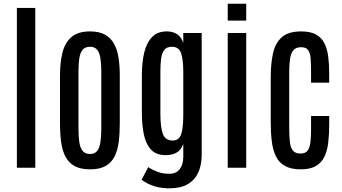

<svg xmlns="http://www.w3.org/2000/svg" viewBox="-20 -912 1860 1044"><path d="M71.8 0H171.9V-868.7H71.8Z M469.7 8.8C504.6 8.8 532.6 2.8 554 -9.3C575.3 -21.3 591.6 -38.5 602.8 -60.8C614 -83.1 621.6 -109.5 625.5 -140.1C629.4 -170.7 631.3 -204.8 631.3 -242.2V-501.5C631.3 -536 629.2 -567.8 624.8 -596.9C620.4 -626.1 612.3 -651.4 600.6 -673.1C588.9 -694.7 572.4 -711.5 551.3 -723.4C530.1 -735.3 502.9 -741.2 469.7 -741.2C425.5 -741.2 391.5 -730.8 367.9 -710C344.3 -689.1 328.1 -660.6 319.3 -624.5C310.5 -588.4 306.2 -547.4 306.2 -501.5V-242.2C306.2 -204.1 308.3 -169.7 312.5 -138.9C316.7 -108.2 324.6 -81.8 336.2 -59.8C347.7 -37.8 364.3 -20.9 385.7 -9C407.2 2.8 435.2 8.8 469.7 8.8ZM469.7 -74.7C451.5 -74.7 437.8 -80.6 428.7 -92.3C419.6 -104 413.7 -120.4 410.9 -141.4C408.1 -162.4 406.7 -186.7 406.7 -214.4V-521.5C406.7 -548.8 408.1 -572.7 410.9 -593C413.7 -613.4 419.6 -629.2 428.7 -640.6C437.8 -652 451.5 -657.7 469.7 -657.7C487 -657.7 500 -652 508.8 -640.6C517.6 -629.2 523.4 -613.4 526.4 -593C529.3 -572.7 530.8 -548.8 530.8 -521.5V-214.4C530.8 -186.7 529.3 -162.4 526.4 -141.4C523.4 -120.4 517.7 -104 509 -92.3C500.4 -80.6 487.3 -74.7 469.7 -74.7Z M909.7 111.8C943.2 110.8 970.8 104.9 992.4 94C1014.1 83.1 1031 68.9 1043.2 51.5C1055.4 34.1 1064 15 1069.1 -5.9C1074.1 -26.7 1076.7 -47.5 1076.7 -68.4V-732.4H976.6V-678.7C969.7 -699.9 958.7 -715.5 943.6 -725.6C928.5 -735.7 910.5 -740.9 889.6 -741.2C855.1 -741.9 827.8 -731.9 807.6 -711.2C787.4 -690.5 773 -662.4 764.4 -627C755.8 -591.5 751.5 -551.4 751.5 -506.8V-296.9C751.5 -253.3 755.1 -214.2 762.5 -179.7C769.8 -145.2 782.8 -118 801.5 -98.1C820.2 -78.3 846.7 -68.4 880.9 -68.4C902 -68.4 920.9 -72.4 937.5 -80.6C954.1 -88.7 967.1 -104.8 976.6 -128.9V-59.1C976.6 -31.4 970.3 -9.4 957.8 7.1C945.2 23.5 927.6 32.1 904.8 32.7C879.1 33.4 856.4 29.9 836.9 22.5C817.4 15 800.5 6.3 786.1 -3.4L750 64.9C769.2 80.2 792.2 92.1 819.1 100.6C845.9 109 876.1 112.8 909.7 111.8ZM919.4 -147.9C892.1 -147.9 874 -160.2 865.2 -184.8C856.4 -209.4 852.1 -245.9 852.1 -294.4V-522.5C852.1 -549.2 853.4 -572.6 856 -592.8C858.6 -613 864.3 -628.8 873.3 -640.4C882.2 -651.9 896 -657.7 914.6 -657.7C939.9 -657.7 956.6 -646.2 964.6 -623C972.6 -599.9 976.6 -566.1 976.6 -521.5V-295.4C976.6 -255.4 974.5 -224.7 970.5 -203.4C966.4 -182 960.1 -167.5 951.7 -159.7C943.2 -151.9 932.5 -147.9 919.4 -147.9Z M1218.3 0H1318.8V-732.4H1218.3ZM1218.3 -799.8H1318.8V-891.6H1218.3Z M1615.7 8.8C1649.3 8.8 1676.3 2.9 1696.8 -8.8C1717.3 -20.5 1732.8 -37.1 1743.4 -58.6C1754 -80.1 1761.1 -105.6 1764.6 -135.3C1768.2 -164.9 1770 -197.8 1770 -233.9V-281.2H1671.4V-210.4C1671.4 -182.8 1670.2 -158.9 1668 -138.9C1665.7 -118.9 1660.6 -103.6 1652.6 -93C1644.6 -82.4 1631.8 -77.1 1614.3 -77.1C1596 -77.1 1582.5 -82.1 1573.7 -92C1564.9 -102 1559.2 -116.9 1556.6 -137C1554 -157 1552.7 -182.1 1552.7 -212.4V-523.9C1552.7 -550.9 1554.3 -574.3 1557.4 -594C1560.5 -613.7 1566.6 -628.8 1575.7 -639.4C1584.8 -650 1598.6 -655.3 1617.2 -655.3C1634.8 -655.3 1647.3 -650.4 1654.8 -640.6C1662.3 -630.9 1666.9 -616.5 1668.7 -597.4C1670.5 -578.4 1671.4 -554.9 1671.4 -526.9V-462.4H1770V-513.2C1770 -547.4 1768.1 -578.5 1764.4 -606.4C1760.7 -634.4 1753.5 -658.5 1742.9 -678.7C1732.3 -698.9 1717 -714.4 1697 -725.1C1677 -735.8 1650.7 -741.2 1618.2 -741.2C1571.3 -741.2 1536 -730.6 1512.2 -709.5C1488.4 -688.3 1472.5 -659 1464.4 -621.6C1456.2 -584.1 1452.1 -541 1452.1 -492.2V-247.1C1452.1 -208.7 1454.1 -173.7 1458 -142.3C1461.9 -110.9 1469.5 -83.9 1480.7 -61.3C1491.9 -38.7 1508.4 -21.3 1530 -9.3C1551.7 2.8 1580.2 8.8 1615.7 8.8Z"/></svg>

Font: Antonio
Style: Regular
Weight: 400
Designer: Vernon Adams
Foundry: Vernon Adams
Version: Version 1.002